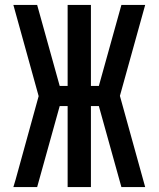

<svg xmlns="http://www.w3.org/2000/svg" viewBox="-20 -755 640 775"><path d="M130 0H34L43 -30L136 -367L34 -735H130L221 -408H253V-735H347V-408H379L470 -735H566L464 -368L566 0H470L379 -327H347V0H253V-327H221Z"/></svg>

Font: Iosevka Semibold Extended
Style: Regular
Weight: 600
Width: 7
Monospace: yes
Designer: Belleve Invis
Foundry: Belleve Invis
Version: Version 32.5.0; ttfautohint (v1.8.4)